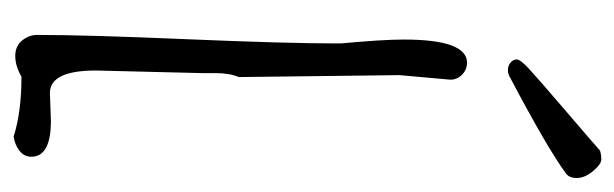

<svg xmlns="http://www.w3.org/2000/svg" viewBox="-336 -566 918 287"><g transform="rotate(90 123.5 -423.0)"><path d="M32.7 0ZM205.6 -860.4Q211.4 -862.3 218.8 -862.3Q226.1 -862.3 236.3 -849.9Q246.6 -837.4 246.6 -825.7Q246.6 -814 239.3 -809.1Q201.2 -781.2 93.8 -724.6Q89.8 -722.7 84.5 -722.7Q79.1 -722.7 74.2 -726.6Q69.3 -730.5 69.3 -735.8Q69.3 -741.2 83.3 -754.2Q97.2 -767.1 146.2 -809.1Q195.3 -851.1 205.6 -860.4ZM92.8 -560.5 95.7 -320.3Q89.8 -306.6 89.8 -286.1V-266.1L85.9 -106.9Q85.9 -38.1 119.6 -38.1L161.1 -39.6Q214.8 -39.6 214.8 -10.3Q214.8 0.5 205.6 7.6Q196.3 14.6 184.6 16.1Q147.9 4.4 95.2 4.4Q79.1 13.7 64.2 13.7Q49.3 13.7 41 3.4Q32.7 -6.8 32.7 -19Q32.7 -93.3 39.1 -242.4Q45.4 -391.6 45.4 -465.8V-473.1Q39.6 -535.6 39.6 -566.9Q39.6 -661.6 74.2 -661.6Q84.5 -661.6 92 -654.3Q99.6 -647 99.6 -636.7Z"/></g></svg>

Font: Amatic
Style: Bold
Weight: 700
Width: 3
Version: Version 2.000; ttfautohint (v0.92-dirty) -l 8 -r 50 -G 50 -x